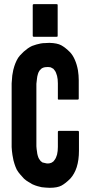

<svg xmlns="http://www.w3.org/2000/svg" viewBox="-20 -896 480 925"><path d="M258.8 -421.9Q258.8 -446.3 258.8 -494.1Q258.8 -504.9 257.8 -513.7Q256.8 -523.4 254.9 -530.3Q252.9 -538.1 250 -544.9Q248 -550.8 244.1 -555.7Q241.2 -560.5 237.3 -564.5Q233.4 -567.4 228.5 -569.3Q224.6 -572.3 219.7 -572.3Q215.8 -573.2 210.9 -573.2Q203.1 -573.2 197.3 -572.3Q190.4 -571.3 184.6 -568.4Q179.7 -566.4 175.8 -561.5Q170.9 -557.6 168 -551.8Q164.1 -545.9 162.1 -537.1Q159.2 -528.3 158.2 -517.6Q156.2 -505.9 155.3 -492.2Q155.3 -478.5 155.3 -461.9Q155.3 -381.8 155.3 -222.7Q155.3 -205.1 155.3 -191.4Q156.2 -176.8 158.2 -166Q159.2 -154.3 162.1 -145.5Q164.1 -137.7 168 -130.9Q171.9 -125 175.8 -120.1Q179.7 -116.2 184.6 -113.3Q190.4 -111.3 197.3 -110.4Q203.1 -108.4 210.9 -108.4Q215.8 -108.4 219.7 -109.4Q224.6 -110.4 228.5 -112.3Q232.4 -115.2 237.3 -118.2Q241.2 -122.1 244.1 -127Q247.1 -130.9 250 -137.7Q252.9 -144.5 254.9 -151.4Q256.8 -159.2 257.8 -168.9Q258.8 -177.7 258.8 -188.5Q258.8 -212.9 258.8 -260.7Q258.8 -262.7 260.7 -264.6Q261.7 -265.6 263.7 -265.6Q293.9 -265.6 355.5 -265.6Q357.4 -265.6 358.4 -264.6Q360.4 -262.7 360.4 -260.7Q360.4 -230.5 360.4 -169.9Q360.4 -125 349.6 -90.8Q338.9 -57.6 318.4 -35.2Q295.9 -12.7 276.4 -2Q256.8 8.8 218.8 8.8Q210 8.8 200.2 7.8Q190.4 6.8 180.7 5.9Q170.9 3.9 161.1 1Q150.4 -2 139.6 -6.8Q133.8 -8.8 128.9 -12.7Q123 -15.6 117.2 -19.5Q111.3 -22.5 106.4 -26.4Q101.6 -31.2 95.7 -35.2Q86.9 -43.9 78.1 -54.7Q68.4 -65.4 60.5 -79.1Q53.7 -93.8 49.8 -106.4Q44.9 -119.1 40 -149.4Q37.1 -168 36.1 -187.5Q36.1 -208 36.1 -231.4Q36.1 -232.4 36.1 -234.4Q36.1 -235.4 36.1 -235.4Q36.1 -235.4 36.1 -235.4Q36.1 -305.7 36.1 -444.3Q36.1 -445.3 36.1 -445.3Q36.1 -445.3 36.1 -445.3Q36.1 -447.3 36.1 -450.2Q36.1 -473.6 36.1 -494.1Q37.1 -514.6 39.1 -532.2Q43.9 -563.5 48.8 -576.2Q52.7 -588.9 59.6 -603.5Q66.4 -618.2 76.2 -628.9Q85.9 -639.6 94.7 -647.5Q104.5 -656.2 114.3 -663.1Q124 -669.9 134.8 -674.8Q144.5 -678.7 155.3 -681.6Q165 -684.6 175.8 -686.5Q186.5 -688.5 198.2 -688.5Q210 -689.5 217.8 -689.5Q255.9 -688.5 275.4 -677.7Q294.9 -667 317.4 -644.5Q331.1 -629.9 340.8 -607.4Q350.6 -585 355.5 -557.6Q357.4 -545.9 358.4 -533.2Q359.4 -521.5 359.4 -509.8Q359.4 -479.5 359.4 -420.9Q359.4 -418 357.4 -417Q356.4 -416 353.5 -416Q323.2 -416 262.7 -416Q260.7 -416 259.8 -417Q257.8 -418.9 258.8 -421.9ZM137.7 -723.6Q137.7 -772.5 137.7 -871.1Q137.7 -874 139.6 -875Q140.6 -876 142.6 -876Q179.7 -876 252.9 -876Q254.9 -876 256.8 -875Q257.8 -874 257.8 -871.1Q257.8 -822.3 257.8 -723.6Q257.8 -720.7 256.8 -719.7Q254.9 -718.8 252.9 -718.8Q216.8 -718.8 142.6 -718.8Q140.6 -718.8 139.6 -719.7Q137.7 -720.7 137.7 -723.6Z"/></svg>

Font: Typeface
Style: Regular
Weight: 400
Version: Version 1.0